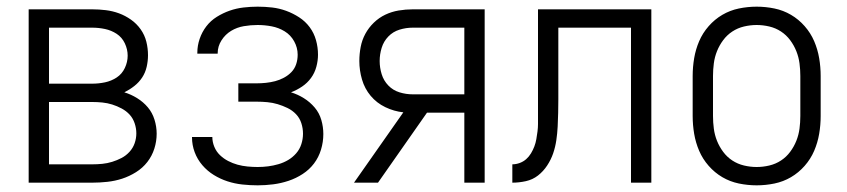

<svg xmlns="http://www.w3.org/2000/svg" viewBox="-20 -548 2540 576"><path d="M66 0V-520H257Q277 -520 297.5 -517.5Q318 -515 337 -508Q356 -501 373 -489Q390 -477 402 -460Q414 -443 419 -423Q424 -403 424 -382Q424 -365 420 -347.5Q416 -330 406.5 -315.5Q397 -301 383 -290Q369 -279 353 -271Q373 -265 391.5 -253.5Q410 -242 423.5 -226Q437 -210 443.5 -189Q450 -168 450 -147Q450 -124 443 -102Q436 -80 422 -62Q408 -44 388 -31.5Q368 -19 346.5 -12Q325 -5 302 -2.5Q279 0 257 0ZM257 -297Q276 -297 295 -301Q314 -305 330 -315.5Q346 -326 354.5 -344Q363 -362 363 -381Q363 -400 354.5 -418Q346 -436 330 -446.5Q314 -457 295 -461Q276 -465 257 -465H127V-297ZM127 -55H257Q272 -55 287 -56.5Q302 -58 316.5 -62.5Q331 -67 344.5 -74Q358 -81 368.5 -92.5Q379 -104 384 -118.5Q389 -133 389 -148Q389 -163 384 -178Q379 -193 369 -204Q359 -215 345 -222.5Q331 -230 316.5 -234.5Q302 -239 287 -240.5Q272 -242 257 -242H127Z M753 8Q730 8 707 5.5Q684 3 662.5 -4Q641 -11 621.5 -23Q602 -35 587 -52.5Q572 -70 564 -91.5Q556 -113 556 -136V-137H617Q617 -122 623 -107.5Q629 -93 640 -82.5Q651 -72 664.5 -65Q678 -58 692.5 -54Q707 -50 722.5 -48.5Q738 -47 753 -47Q769 -47 784.5 -49Q800 -51 815.5 -55.5Q831 -60 844.5 -68Q858 -76 868.5 -88Q879 -100 884 -115.5Q889 -131 889 -147Q889 -163 884 -178.5Q879 -194 868 -205.5Q857 -217 842.5 -224Q828 -231 813 -235.5Q798 -240 782 -241.5Q766 -243 750 -243H695V-298H750Q764 -298 778 -299.5Q792 -301 805.5 -304.5Q819 -308 832 -315Q845 -322 854.5 -332Q864 -342 868.5 -355.5Q873 -369 873 -384Q873 -405 862.5 -424Q852 -443 834 -454Q816 -465 795 -469Q774 -473 753 -473Q732 -473 711.5 -469.5Q691 -466 673.5 -455.5Q656 -445 644.5 -427Q633 -409 633 -388V-387H572V-390Q572 -411 579 -431.5Q586 -452 599 -469Q612 -486 630.5 -497.5Q649 -509 669 -516Q689 -523 710.5 -525.5Q732 -528 753 -528Q775 -528 796.5 -525.5Q818 -523 838.5 -515.5Q859 -508 877.5 -496Q896 -484 909 -466.5Q922 -449 928 -427.5Q934 -406 934 -384Q934 -366 929 -347.5Q924 -329 913 -314Q902 -299 886.5 -288.5Q871 -278 853 -271Q873 -265 891.5 -253.5Q910 -242 924 -225.5Q938 -209 944 -188Q950 -167 950 -146Q950 -122 943 -99Q936 -76 922 -57.5Q908 -39 888 -26Q868 -13 845.5 -5.5Q823 2 799.5 5Q776 8 753 8Z M1042 0 1190 -211Q1162 -214 1136 -226.5Q1110 -239 1092 -260.5Q1074 -282 1066 -309.5Q1058 -337 1058 -365Q1058 -386 1062 -407Q1066 -428 1076 -446.5Q1086 -465 1101.5 -480Q1117 -495 1136 -504Q1155 -513 1176 -516.5Q1197 -520 1218 -520H1434V0H1373V-210H1261L1114 0ZM1218 -265H1373V-465H1218Q1198 -465 1178.5 -459Q1159 -453 1145 -438.5Q1131 -424 1125 -404.5Q1119 -385 1119 -365Q1119 -345 1125 -325.5Q1131 -306 1145 -291.5Q1159 -277 1178.5 -271Q1198 -265 1218 -265Z M1517 0V-55Q1528 -55 1539 -59Q1550 -63 1558.5 -70.5Q1567 -78 1573 -88Q1579 -98 1583 -108.5Q1587 -119 1589 -130.5Q1591 -142 1592.5 -153.5Q1594 -165 1594 -176Q1594 -187 1594 -199V-520H1934V0H1873V-465H1655V-250Q1655 -230 1654.5 -209.5Q1654 -189 1653 -168.5Q1652 -148 1649 -127.5Q1646 -107 1639.5 -88Q1633 -69 1621.5 -51.5Q1610 -34 1594 -21.5Q1578 -9 1557.5 -4.5Q1537 0 1517 0Z M2250 8Q2223 8 2196.5 2.5Q2170 -3 2147 -16.5Q2124 -30 2106 -50.5Q2088 -71 2077.5 -95.5Q2067 -120 2062.5 -146.5Q2058 -173 2058 -200V-320Q2058 -347 2062.5 -373.5Q2067 -400 2077.5 -424.5Q2088 -449 2106 -469.5Q2124 -490 2147 -503.5Q2170 -517 2196.5 -522.5Q2223 -528 2250 -528Q2277 -528 2303.5 -522.5Q2330 -517 2353 -503.5Q2376 -490 2394 -469.5Q2412 -449 2422.5 -424.5Q2433 -400 2437.5 -373.5Q2442 -347 2442 -320V-200Q2442 -173 2437.5 -146.5Q2433 -120 2422.5 -95.5Q2412 -71 2394 -50.5Q2376 -30 2353 -16.5Q2330 -3 2303.5 2.5Q2277 8 2250 8ZM2250 -47Q2269 -47 2288 -51.5Q2307 -56 2323 -66.5Q2339 -77 2350.5 -92.5Q2362 -108 2369 -125.5Q2376 -143 2378.5 -162Q2381 -181 2381 -200V-320Q2381 -339 2378.5 -358Q2376 -377 2369 -394.5Q2362 -412 2350.5 -427.5Q2339 -443 2323 -453.5Q2307 -464 2288 -468.5Q2269 -473 2250 -473Q2231 -473 2212 -468.5Q2193 -464 2177 -453.5Q2161 -443 2149.5 -427.5Q2138 -412 2131 -394.5Q2124 -377 2121.5 -358Q2119 -339 2119 -320V-200Q2119 -181 2121.5 -162Q2124 -143 2131 -125.5Q2138 -108 2149.5 -92.5Q2161 -77 2177 -66.5Q2193 -56 2212 -51.5Q2231 -47 2250 -47Z"/></svg>

Font: Iosevka Curly Light
Style: Regular
Weight: 300
Monospace: yes
Designer: Belleve Invis
Foundry: Belleve Invis
Version: Version 22.1.2; ttfautohint (v1.8.4)